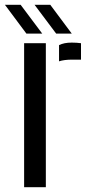

<svg xmlns="http://www.w3.org/2000/svg" viewBox="-46 -780 373 800"><path d="M200 -524.5V-592Q220.5 -602.5 253 -602.5Q273 -602.5 291.5 -600V-531.5H254Q221.5 -531.5 200 -524.5ZM54.5 0V-600H145V0ZM64 -640 -25.5 -760H40L130 -640ZM188 -640 98 -760H163.5L253 -640Z"/></svg>

Font: Big Shoulders Stencil Text Medium
Style: Regular
Weight: 500
Designer: Patric King
Foundry: XO Type Co
Version: Version 1.000